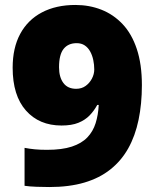

<svg xmlns="http://www.w3.org/2000/svg" viewBox="-20 -744 626 774"><path d="M552 -401Q552 -325 538.5 -260.5Q525 -196 497 -146Q469 -96 425 -61Q381 -26 320 -8Q259 10 179 10Q157 10 128 9Q99 8 79 5V-148Q100 -144 121 -142Q142 -140 170 -140Q230 -140 269.5 -153Q309 -166 332 -190Q355 -214 365.5 -247.5Q376 -281 378 -321H372Q359 -297 341 -278.5Q323 -260 296 -249Q269 -238 228 -238Q138 -238 84.5 -298.5Q31 -359 31 -471Q31 -551 61.5 -607.5Q92 -664 149 -694Q206 -724 284 -724Q340 -724 388.5 -705Q437 -686 474 -647Q511 -608 531.5 -546.5Q552 -485 552 -401ZM289 -570Q255 -570 236.5 -547Q218 -524 218 -473Q218 -433 235.5 -409.5Q253 -386 287 -386Q309 -386 325 -397.5Q341 -409 350.5 -427Q360 -445 360 -464Q360 -483 356 -502Q352 -521 343.5 -536.5Q335 -552 321.5 -561Q308 -570 289 -570Z"/></svg>

Font: Noto Sans Cham Black
Style: Regular
Weight: 900
Version: Version 2.002